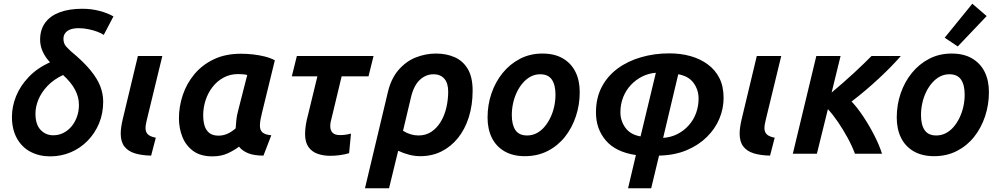

<svg xmlns="http://www.w3.org/2000/svg" viewBox="-20 -824 5355 1029"><path d="M249 14Q191 14 144.5 -10Q98 -34 71 -82Q44 -130 44 -198Q44 -253 66 -308Q88 -363 133.5 -411Q179 -459 248 -490Q222 -518 208.5 -548.5Q195 -579 195 -611Q195 -665 222 -702Q249 -739 299.5 -758Q350 -777 421 -777Q470 -777 513.5 -765.5Q557 -754 588 -736L536 -637Q525 -645 503 -653.5Q481 -662 454 -667.5Q427 -673 401 -673Q361 -673 340.5 -657.5Q320 -642 320 -617Q320 -604 323.5 -593.5Q327 -583 336 -573Q345 -563 359 -550Q427 -494 464.5 -448Q502 -402 517.5 -361.5Q533 -321 533 -279Q533 -216 511 -163Q489 -110 450 -70Q411 -30 359.5 -8Q308 14 249 14ZM265 -99Q294 -99 318.5 -111Q343 -123 362 -145Q381 -167 392 -197Q403 -227 403 -262Q403 -304 382 -343.5Q361 -383 318 -422Q267 -398 234 -363Q201 -328 185.5 -289.5Q170 -251 170 -215Q170 -157 197.5 -128Q225 -99 265 -99Z M790 10Q740 9 703.5 -2Q667 -13 647 -38.5Q627 -64 627 -108Q627 -125 630 -145Q633 -165 638 -186L719 -524H850L767 -182Q764 -169 762 -158.5Q760 -148 760 -137Q760 -117 772 -104.5Q784 -92 815 -86Z M1119 14Q1054 14 1014.5 -15.5Q975 -45 957 -91.5Q939 -138 939 -190Q939 -253 959.5 -314.5Q980 -376 1021.5 -426Q1063 -476 1125.5 -506Q1188 -536 1271 -536Q1303 -536 1335 -532.5Q1367 -529 1397.5 -521.5Q1428 -514 1453 -501L1384 -219Q1379 -199 1376 -182Q1373 -165 1373 -151Q1373 -126 1387 -114Q1401 -102 1434 -99L1392 10Q1341 10 1309.5 -3Q1278 -16 1261 -38Q1238 -20 1202 -3Q1166 14 1119 14ZM1151 -97Q1176 -97 1198.5 -107Q1221 -117 1243 -136Q1244 -156 1246.5 -179.5Q1249 -203 1255 -226L1305 -422Q1294 -425 1280.5 -426Q1267 -427 1256 -427Q1213 -427 1178 -408Q1143 -389 1118.5 -357Q1094 -325 1081.5 -286Q1069 -247 1069 -206Q1069 -176 1076 -151.5Q1083 -127 1101 -112Q1119 -97 1151 -97Z M1750 11Q1712 11 1681.5 0Q1651 -11 1633 -36.5Q1615 -62 1615 -106Q1615 -128 1619 -154Q1623 -180 1631 -209L1681 -415H1544L1571 -524H1982L1955 -415H1811L1758 -194Q1755 -184 1752.5 -172Q1750 -160 1750 -148Q1750 -126 1762 -113Q1774 -100 1803 -100Q1817 -100 1831.5 -102Q1846 -104 1861 -108L1851 -3Q1827 4 1801.5 7.5Q1776 11 1750 11Z M1936 185 2057 -323Q2074 -400 2114.5 -447.5Q2155 -495 2208 -516Q2261 -537 2317 -537Q2372 -537 2416.5 -517.5Q2461 -498 2487 -454.5Q2513 -411 2513 -338Q2513 -261 2492.5 -196Q2472 -131 2434.5 -84.5Q2397 -38 2346 -12.5Q2295 13 2233 13Q2203 13 2173.5 5.5Q2144 -2 2114 -16L2065 185ZM2223 -98Q2262 -98 2291.5 -117.5Q2321 -137 2341.5 -170.5Q2362 -204 2372 -246.5Q2382 -289 2382 -333Q2382 -379 2361 -402.5Q2340 -426 2304 -426Q2262 -426 2229.5 -395.5Q2197 -365 2182 -300L2140 -123Q2161 -110 2181.5 -104Q2202 -98 2223 -98Z M2793 13Q2729 13 2684 -13Q2639 -39 2616 -85.5Q2593 -132 2593 -194Q2593 -262 2614 -323.5Q2635 -385 2674 -433Q2713 -481 2767 -509Q2821 -537 2887 -537Q2952 -537 2996.5 -511Q3041 -485 3064 -439Q3087 -393 3087 -330Q3087 -263 3066.5 -201Q3046 -139 3008 -91Q2970 -43 2915.5 -15Q2861 13 2793 13ZM2805 -98Q2832 -98 2855.5 -110Q2879 -122 2897.5 -143.5Q2916 -165 2929.5 -193Q2943 -221 2950 -252.5Q2957 -284 2957 -317Q2957 -369 2937.5 -397.5Q2918 -426 2875 -426Q2848 -426 2825 -414Q2802 -402 2783 -380.5Q2764 -359 2750.5 -331Q2737 -303 2730 -271.5Q2723 -240 2723 -207Q2723 -155 2742.5 -126.5Q2762 -98 2805 -98Z M3346 185 3388 7Q3280 -9 3227 -71Q3174 -133 3174 -221Q3174 -299 3205 -358Q3236 -417 3290.5 -457Q3345 -497 3416.5 -517.5Q3488 -538 3567 -538Q3628 -538 3680 -523.5Q3732 -509 3772.5 -479.5Q3813 -450 3835.5 -405.5Q3858 -361 3858 -299Q3858 -242 3835.5 -188Q3813 -134 3768.5 -90Q3724 -46 3660 -19Q3596 8 3512 10L3470 185ZM3413 -93 3495 -434Q3456 -431 3422 -414Q3388 -397 3361.5 -369Q3335 -341 3320 -303.5Q3305 -266 3305 -222Q3305 -176 3332 -139Q3359 -102 3413 -93ZM3534 -85Q3576 -88 3610.5 -105.5Q3645 -123 3671 -152Q3697 -181 3710.5 -218Q3724 -255 3724 -296Q3724 -342 3697.5 -379Q3671 -416 3615 -426Z M4107 10Q4057 9 4020.5 -2Q3984 -13 3964 -38.5Q3944 -64 3944 -108Q3944 -125 3947 -145Q3950 -165 3955 -186L4036 -524H4167L4084 -182Q4081 -169 4079 -158.5Q4077 -148 4077 -137Q4077 -117 4089 -104.5Q4101 -92 4132 -86Z M4229 0 4355 -524H4485L4437 -328Q4466 -352 4496.5 -379Q4527 -406 4555.5 -432Q4584 -458 4608.5 -482Q4633 -506 4651 -524H4808Q4783 -495 4752.5 -464Q4722 -433 4688 -401.5Q4654 -370 4618 -339.5Q4582 -309 4544 -280Q4576 -246 4608 -197.5Q4640 -149 4666.5 -97Q4693 -45 4707 0H4562Q4547 -41 4523 -85Q4499 -129 4471.5 -169.5Q4444 -210 4417 -239L4358 0Z M4986 13Q4922 13 4877 -13Q4832 -39 4809 -85.5Q4786 -132 4786 -194Q4786 -262 4807 -323.5Q4828 -385 4867 -433Q4906 -481 4960 -509Q5014 -537 5080 -537Q5145 -537 5189.5 -511Q5234 -485 5257 -439Q5280 -393 5280 -330Q5280 -263 5259.5 -201Q5239 -139 5201 -91Q5163 -43 5108.5 -15Q5054 13 4986 13ZM4998 -98Q5025 -98 5048.5 -110Q5072 -122 5090.5 -143.5Q5109 -165 5122.5 -193Q5136 -221 5143 -252.5Q5150 -284 5150 -317Q5150 -369 5130.5 -397.5Q5111 -426 5068 -426Q5041 -426 5018 -414Q4995 -402 4976 -380.5Q4957 -359 4943.5 -331Q4930 -303 4923 -271.5Q4916 -240 4916 -207Q4916 -155 4935.5 -126.5Q4955 -98 4998 -98ZM5113 -575 5043 -622 5191 -804 5268 -738Z"/></svg>

Font: Ubuntu Sans
Style: Bold Italic
Weight: 700
Italic angle: -13.5°
Designer: Dalton Maag Ltd
Foundry: Dalton Maag Ltd
Version: Version 1.006